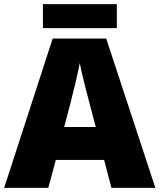

<svg xmlns="http://www.w3.org/2000/svg" viewBox="-20 -902 766 922"><path d="M541 -882H186V-767H541ZM515 0H726L490 -717H233L0 0H212L248 -134H480ZM409 -409 440 -292H288L319 -409C331 -456 354 -550 363 -599C372 -550 399 -447 409 -409Z"/></svg>

Font: Noto Sans Sinhala Black
Style: Regular
Weight: 900
Designer: Jelle Bosma - Monotype Design Team
Foundry: Monotype Imaging Inc.
Version: Version 2.006